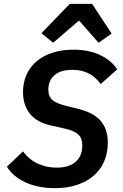

<svg xmlns="http://www.w3.org/2000/svg" viewBox="-20 -969 640 1001"><path d="M267 12Q179 12 113.5 -18Q48 -48 16 -100L100 -180Q131 -137 177 -116Q223 -95 275 -95Q340 -95 374.5 -125.5Q409 -156 409 -210Q409 -248 388.5 -267.5Q368 -287 320 -298L249 -314Q171 -331 135.5 -376.5Q100 -422 100 -488Q100 -539 118.5 -580Q137 -621 171.5 -650Q206 -679 254.5 -694.5Q303 -710 363 -710Q444 -710 503 -681.5Q562 -653 591 -607L505 -531Q480 -566 443.5 -585.5Q407 -605 357 -605Q296 -605 264 -577Q232 -549 232 -501Q232 -466 253.5 -447.5Q275 -429 325 -417L393 -400Q471 -380 506.5 -337Q542 -294 542 -225Q542 -172 523.5 -128.5Q505 -85 469.5 -54Q434 -23 383 -5.5Q332 12 267 12ZM460 -949 562 -794 494 -746 392 -862 257 -746 196 -796 344 -949Z"/></svg>

Font: IBM Plex Mono SemiBold
Style: Italic
Weight: 600
Italic angle: -9°
Monospace: yes
Designer: Mike Abbink, Paul van der Laan, Pieter van Rosmalen
Foundry: Bold Monday
Version: Version 2.3